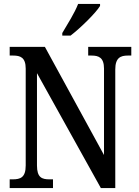

<svg xmlns="http://www.w3.org/2000/svg" viewBox="-20 -951 704 971"><path d="M295 -784V-771H337C389 -811 465 -886 486 -921V-931H375C358 -886 322 -830 295 -784ZM29 0H248V-44H230C192 -44 167 -53 167 -114V-581L490 0H563V-600C563 -659 590 -670 626 -670H644V-714H426V-670H443C479 -670 506 -660 506 -604V-167L207 -714H29V-670H47C82 -670 110 -661 110 -604V-114C110 -53 83 -44 44 -44H29Z"/></svg>

Font: Noto Serif Condensed Medium
Style: Regular
Weight: 500
Width: 3
Designer: Monotype Design Team
Foundry: Monotype Imaging Inc.
Version: Version 2.015